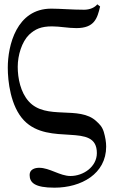

<svg xmlns="http://www.w3.org/2000/svg" viewBox="-20 -680 549 888"><path d="M16 -367C16 -306 28 -189 91 -123C208 -1 428 -118 428 28C428 91 366 134 306 134C257 134 210 96 161 96C142 96 117 103 117 129C117 165 141 188 232 188C356 188 471 124 471 -2C471 -23 467 -46 460 -70C452 -95 441 -105 426 -119C347 -194 193 -122 113 -211C75 -253 62 -318 62 -371C62 -425 81 -486 114 -519C143 -546 170 -558 221 -558C257 -558 295 -550 333 -550C417 -550 430 -595 443 -650L430 -660C419 -646 397 -635 369 -635C314 -635 257 -640 217 -640C56 -640 16 -469 16 -367Z"/></svg>

Font: Libertinus Serif Display
Style: Regular
Weight: 400
Designer: Philipp H. Poll, Khaled Hosny
Foundry: Caleb Maclennan
Version: Version 7.050;RELEASE